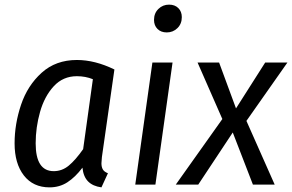

<svg xmlns="http://www.w3.org/2000/svg" viewBox="-20 -797 1261 829"><path d="M474 -497 420 -119Q418 -99 418 -92Q418 -76 424 -65.5Q430 -55 446 -49L418 12Q381 7 360.5 -13.5Q340 -34 336 -73Q305 -32 271 -10Q237 12 194 12Q123 12 83 -39.5Q43 -91 43 -178Q43 -262 71 -345Q99 -428 160 -483Q221 -538 312 -538Q390 -538 474 -497ZM134 -178Q134 -58 212 -58Q248 -58 277 -82Q306 -106 339 -153L381 -455Q349 -468 312 -468Q252 -468 212 -424.5Q172 -381 153 -314Q134 -247 134 -178Z M651 0H564L638 -527H725ZM645 -711Q645 -740 664 -758.5Q683 -777 710 -777Q735 -777 750 -762Q765 -747 765 -723Q765 -694 746 -675.5Q727 -657 700 -657Q675 -657 660 -672Q645 -687 645 -711Z M1044 -275 1166 0H1072L985 -225L836 0H739L940 -283L833 -527H926L999 -329L1125 -527H1221Z"/></svg>

Font: Fira Sans Condensed
Style: Italic
Weight: 400
Width: 3
Italic angle: -8°
Designer: bBox Type GmbH & Carrois Corporate GbR & Edenspiekermann AG
Foundry: bBox Type GmbH & Carrois Corporate GbR & Edenspiekermann AG
Version: Version 4.301